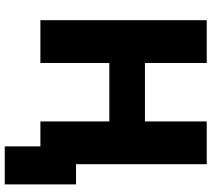

<svg xmlns="http://www.w3.org/2000/svg" viewBox="-61 -679 890 808"><g transform="rotate(90 384.0 -275.0)"><path d="M245 -440H491V-700H671V-150H756V150H596V0H491V-290H245V0H65V-700H245Z"/></g></svg>

Font: Tilda Sans Black
Style: Regular
Weight: 900
Designer: ParaType Ltd
Foundry: ParaType Ltd
Version: Version 1.009